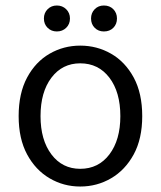

<svg xmlns="http://www.w3.org/2000/svg" viewBox="-20 -662 581 694"><path d="M270 12.2Q210 12.2 159.2 -17.6Q108.4 -47.4 77.9 -104Q47.4 -160.6 47.4 -242.2Q47.4 -324.7 77.9 -381.6Q108.4 -438.5 159.2 -467.8Q210 -497.1 270 -497.1Q330.6 -497.1 381.6 -467.8Q432.6 -438.5 463.4 -381.6Q494.1 -324.7 494.1 -242.2Q494.1 -160.6 463.4 -104Q432.6 -47.4 381.6 -17.6Q330.6 12.2 270 12.2ZM270 -51.8Q335.9 -51.8 375.5 -104Q415 -156.2 415 -242.2Q415 -329.1 375.5 -381.1Q335.9 -433.1 270 -433.1Q205.1 -433.1 165.8 -381.1Q126.5 -329.1 126.5 -242.2Q126.5 -156.2 165.8 -104Q205.1 -51.8 270 -51.8ZM185.5 -548.3Q165.5 -548.3 152.1 -561.5Q138.7 -574.7 138.7 -595.2Q138.7 -615.2 152.1 -628.7Q165.5 -642.1 185.5 -642.1Q205.6 -642.1 219.2 -628.7Q232.9 -615.2 232.9 -595.2Q232.9 -574.7 219.2 -561.5Q205.6 -548.3 185.5 -548.3ZM355.5 -548.3Q335.4 -548.3 322.3 -561.5Q309.1 -574.7 309.1 -595.2Q309.1 -615.2 322.3 -628.7Q335.4 -642.1 355.5 -642.1Q376.5 -642.1 389.6 -628.7Q402.8 -615.2 402.8 -595.2Q402.8 -574.7 389.6 -561.5Q376.5 -548.3 355.5 -548.3Z"/></svg>

Font: Varta Light
Style: Regular
Weight: 400
Version: Version 1.004